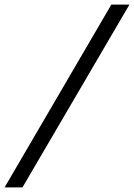

<svg xmlns="http://www.w3.org/2000/svg" viewBox="-95 -763 585 838"><path d="M-75 55 391 -743H470L3 55Z"/></svg>

Font: Saira
Style: Italic
Weight: 400
Italic angle: -12°
Designer: Hector Gatti with collaboration of the Omnibus-Type team
Foundry: Omnibus-Type
Version: Version 1.100; ttfautohint (v1.8.3)